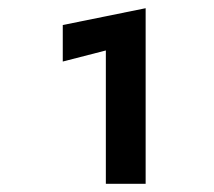

<svg xmlns="http://www.w3.org/2000/svg" viewBox="-20 -722 522 468"><path d="M133 -572 238 -599V-274H335V-702L133 -661Z"/></svg>

Font: Glinicke Jost Bold
Style: Bold
Weight: 700
Version: Version 3.710